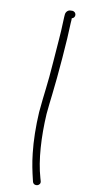

<svg xmlns="http://www.w3.org/2000/svg" viewBox="-130 -679 438 903"><g transform="rotate(15 89.5 -228.0)"><path d="M73 -620C73 -615 73 -604 74 -587C78 -518 76 -487 78 -389C80 -278 75 -238 75 -145C77 -76 84 -9 96 50C105 96 117 134 128 167L132 179C141 201 175 188 166 166L161 153C130 74 114 -37 111 -146C111 -177 112 -209 113 -242C116 -329 115 -512 110 -589C110 -598 110 -606 109 -611C129 -618 124 -646 103 -646L96 -645C83 -645 73 -633 73 -620Z"/></g></svg>

Font: Stray Cat
Style: UltExt
Weight: 400
Version: Version 1.0